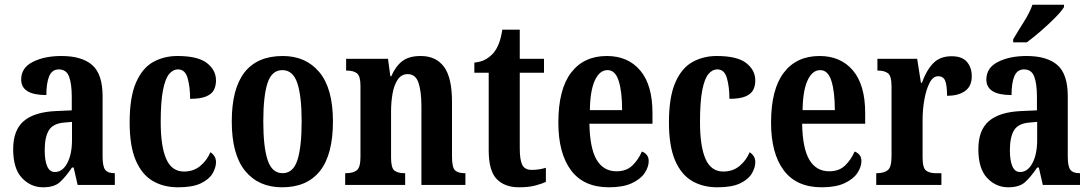

<svg xmlns="http://www.w3.org/2000/svg" viewBox="-20 -786 4636 816"><path d="M163 10Q111 10 73.5 -29.5Q36 -69 36 -152Q36 -233 81 -271.5Q126 -310 218 -314L285 -317V-374Q285 -430 273.5 -460.5Q262 -491 230 -491Q201 -491 189 -462Q177 -433 177 -382Q70 -382 70 -448Q70 -498 119.5 -523Q169 -548 241 -548Q328 -548 372 -509.5Q416 -471 416 -377V-121Q416 -79 427 -64.5Q438 -50 465 -50H468V0H310L293 -74H286Q258 -33 234 -11.5Q210 10 163 10ZM213 -55Q246 -55 266 -93Q286 -131 286 -191V-268L252 -265Q205 -261 187.5 -232Q170 -203 170 -147Q170 -104 180.5 -79.5Q191 -55 213 -55Z M737 10Q675 10 629 -17Q583 -44 557 -104.5Q531 -165 531 -266Q531 -373 558 -435Q585 -497 631 -522.5Q677 -548 734 -548Q821 -548 859.5 -518Q898 -488 898 -444Q898 -422 889.5 -404.5Q881 -387 857 -376.5Q833 -366 788 -366Q788 -416 777.5 -453.5Q767 -491 737 -491Q715 -491 698.5 -471Q682 -451 672.5 -402Q663 -353 663 -267Q663 -164 686.5 -110.5Q710 -57 762 -57Q803 -57 831.5 -81Q860 -105 874 -139Q884 -133 891 -122.5Q898 -112 898 -97Q898 -74 883.5 -49Q869 -24 834 -7Q799 10 737 10Z M1179 10Q1079 10 1022 -59.5Q965 -129 965 -270Q965 -548 1182 -548Q1280 -548 1337.5 -479Q1395 -410 1395 -270Q1395 -129 1340 -59.5Q1285 10 1179 10ZM1181 -50Q1226 -50 1244 -105.5Q1262 -161 1262 -270Q1262 -378 1243.5 -433Q1225 -488 1180 -488Q1135 -488 1117 -433Q1099 -378 1099 -270Q1099 -161 1117.5 -105.5Q1136 -50 1181 -50Z M1447 0V-50H1452Q1480 -50 1496 -62Q1512 -74 1512 -119V-421Q1512 -463 1497 -474.5Q1482 -486 1455 -486H1451V-536H1629L1639 -462H1643Q1661 -504 1689.5 -526Q1718 -548 1768 -548Q1833 -548 1867 -502Q1901 -456 1901 -354V-121Q1901 -74 1914 -62Q1927 -50 1954 -50H1958V0H1771V-334Q1771 -398 1758.5 -434.5Q1746 -471 1713 -471Q1686 -471 1670.5 -448Q1655 -425 1648.5 -389Q1642 -353 1642 -312V-116Q1642 -72 1656.5 -61Q1671 -50 1698 -50H1702V0Z M2186 10Q2125 10 2091 -25Q2057 -60 2057 -147V-477H1996V-520Q2027 -523 2047 -535.5Q2067 -548 2079 -563Q2091 -578 2100 -600.5Q2109 -623 2115 -660H2189V-536H2292V-477H2189V-155Q2189 -107 2199.5 -85.5Q2210 -64 2240 -64Q2272 -64 2300 -73V-13Q2286 -6 2257 2Q2228 10 2186 10Z M2568 10Q2461 10 2407 -62Q2353 -134 2353 -265Q2353 -406 2407 -477Q2461 -548 2559 -548Q2649 -548 2701 -486.5Q2753 -425 2753 -306V-260H2485Q2487 -155 2516 -106.5Q2545 -58 2600 -58Q2642 -58 2667.5 -82.5Q2693 -107 2708 -142Q2720 -138 2728.5 -128Q2737 -118 2737 -101Q2737 -77 2720 -51Q2703 -25 2665.5 -7.5Q2628 10 2568 10ZM2624 -318Q2624 -396 2609.5 -442Q2595 -488 2562 -488Q2528 -488 2508 -444Q2488 -400 2487 -318Z M3029 10Q2967 10 2921 -17Q2875 -44 2849 -104.5Q2823 -165 2823 -266Q2823 -373 2850 -435Q2877 -497 2923 -522.5Q2969 -548 3026 -548Q3113 -548 3151.5 -518Q3190 -488 3190 -444Q3190 -422 3181.5 -404.5Q3173 -387 3149 -376.5Q3125 -366 3080 -366Q3080 -416 3069.5 -453.5Q3059 -491 3029 -491Q3007 -491 2990.5 -471Q2974 -451 2964.5 -402Q2955 -353 2955 -267Q2955 -164 2978.5 -110.5Q3002 -57 3054 -57Q3095 -57 3123.5 -81Q3152 -105 3166 -139Q3176 -133 3183 -122.5Q3190 -112 3190 -97Q3190 -74 3175.5 -49Q3161 -24 3126 -7Q3091 10 3029 10Z M3472 10Q3365 10 3311 -62Q3257 -134 3257 -265Q3257 -406 3311 -477Q3365 -548 3463 -548Q3553 -548 3605 -486.5Q3657 -425 3657 -306V-260H3389Q3391 -155 3420 -106.5Q3449 -58 3504 -58Q3546 -58 3571.5 -82.5Q3597 -107 3612 -142Q3624 -138 3632.5 -128Q3641 -118 3641 -101Q3641 -77 3624 -51Q3607 -25 3569.5 -7.5Q3532 10 3472 10ZM3528 -318Q3528 -396 3513.5 -442Q3499 -488 3466 -488Q3432 -488 3412 -444Q3392 -400 3391 -318Z M3704 0V-50H3708Q3735 -50 3752 -62Q3769 -74 3769 -122V-418Q3769 -463 3754 -474.5Q3739 -486 3712 -486H3709V-536H3878L3894 -434H3898Q3917 -487 3946 -517Q3975 -547 4024 -547Q4069 -547 4089.5 -523Q4110 -499 4110 -462Q4110 -420 4082 -399.5Q4054 -379 4005 -379Q4005 -421 3997.5 -441.5Q3990 -462 3967 -462Q3945 -462 3930.5 -433.5Q3916 -405 3908.5 -362.5Q3901 -320 3901 -277V-117Q3901 -72 3916 -61Q3931 -50 3955 -50H3981V0Z M4265 10Q4213 10 4175.5 -29.5Q4138 -69 4138 -152Q4138 -233 4183 -271.5Q4228 -310 4320 -314L4387 -317V-374Q4387 -430 4375.5 -460.5Q4364 -491 4332 -491Q4303 -491 4291 -462Q4279 -433 4279 -382Q4172 -382 4172 -448Q4172 -498 4221.5 -523Q4271 -548 4343 -548Q4430 -548 4474 -509.5Q4518 -471 4518 -377V-121Q4518 -79 4529 -64.5Q4540 -50 4567 -50H4570V0H4412L4395 -74H4388Q4360 -33 4336 -11.5Q4312 10 4265 10ZM4315 -55Q4348 -55 4368 -93Q4388 -131 4388 -191V-268L4354 -265Q4307 -261 4289.5 -232Q4272 -203 4272 -147Q4272 -104 4282.5 -79.5Q4293 -55 4315 -55ZM4286 -619Q4306 -653 4331 -692.5Q4356 -732 4368 -766H4502V-756Q4492 -739 4464.5 -711Q4437 -683 4404 -654.5Q4371 -626 4344 -606H4286Z"/></svg>

Font: Noto Serif Hebrew ExtraCondensed
Style: Bold
Weight: 700
Width: 2
Designer: Monotype Design Team
Foundry: Monotype Imaging Inc.
Version: Version 2.004; ttfautohint (v1.8.4.7-5d5b)